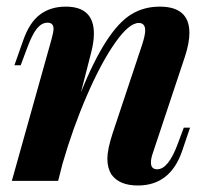

<svg xmlns="http://www.w3.org/2000/svg" viewBox="-20 -551 643 585"><path d="M399.9 14.2Q343.8 14.2 319.8 -19Q307.1 -39.1 307.1 -67.4Q307.1 -95.7 323.2 -145L413.1 -415Q422.4 -443.8 422.4 -458Q422.4 -481 402.8 -481Q373 -481 330.6 -420.4Q288.1 -359.9 245.1 -260.7Q202.1 -161.6 170.4 -51.8L157.2 0H16.1L137.2 -432.1Q143.1 -453.1 143.1 -463.9Q142.6 -481.9 125 -481.9Q107.4 -481.9 92.8 -464.4Q78.1 -446.8 62 -402.8L43 -352.1H23.9L50.8 -428.2Q69.8 -482.9 102.1 -506.8Q134.3 -530.8 180.2 -530.8Q266.1 -530.8 266.1 -448.7Q266.1 -423.3 257.8 -391.1L226.6 -269.5Q303.7 -461.9 380.9 -507.8Q418.9 -530.8 466.8 -530.8Q557.1 -530.8 557.1 -450.7Q557.1 -420.4 543.9 -379.9L445.8 -85Q439.9 -68.8 439.9 -55.7Q439.9 -35.2 459 -35.2Q493.2 -35.2 522 -113.8L540 -162.1H559.1L534.2 -88.9Q498 14.2 399.9 14.2Z"/></svg>

Font: PlayfairDisplay-BoldItalic
Style: Bold Italic
Weight: 700
Italic angle: -14.9847°
Designer: Claus Eggers Sørensen
Foundry: Claus Eggers Sørensen
Version: Version 1.002;PS 001.002;hotconv 1.0.70;makeotf.lib2.5.58329